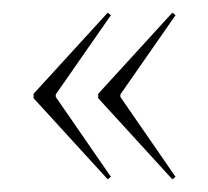

<svg xmlns="http://www.w3.org/2000/svg" viewBox="-20 -458 329 303"><path d="M135 -303V-310L252 -438L257 -434L170 -309V-305L257 -179L252 -175ZM33 -303V-310L150 -438L155 -434L68 -309V-305L155 -179L150 -175Z"/></svg>

Font: Moniqa ExtLt Narrow Display
Style: Regular
Weight: 200
Width: 4
Designer: Rajesh Rajput
Foundry: Rajesh Rajput
Version: Version 1.000